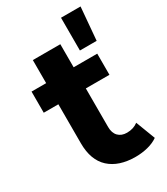

<svg xmlns="http://www.w3.org/2000/svg" viewBox="-192 -852 819 944"><g transform="rotate(-30 217.5 -380.0)"><path d="M292 8Q197 8 144 -40.5Q91 -89 91 -185V-657H247V-187Q247 -153 265 -134.5Q283 -116 314 -116Q351 -116 377 -136L419 -26Q395 -9 361.5 -0.5Q328 8 292 8ZM8 -406V-526H381V-406ZM315 -582V-768H426L410 -582Z"/></g></svg>

Font: MOST Montserrat
Style: Bold
Weight: 700
Designer: Julieta Ulanovsky
Foundry: Julieta Ulanovsky
Version: Version 8.000;March 11, 2024;FontCreator 15.0.0.2926 64-bit